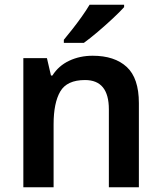

<svg xmlns="http://www.w3.org/2000/svg" viewBox="-20 -786 678 806"><path d="M369 -552Q461 -552 512 -505Q563 -458 563 -353V0H437V-327Q437 -450 337 -450Q261 -450 233 -402Q205 -354 205 -264V0H78V-542H177L194 -469H200Q226 -510 270.5 -531Q315 -552 369 -552ZM501 -756Q484 -737 453.5 -708.5Q423 -680 390 -652Q357 -624 332 -606H248V-619Q263 -637 283.5 -663Q304 -689 323.5 -716.5Q343 -744 356 -766H501Z"/></svg>

Font: Noto Sans Lao Looped SemiBold
Style: Regular
Weight: 600
Designer: Mark Frömberg, Ben Mitchell
Foundry: The Fontpad Ltd
Version: Version 1.002; ttfautohint (v1.8.4.7-5d5b)